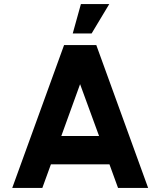

<svg xmlns="http://www.w3.org/2000/svg" viewBox="-20 -921 786 941"><path d="M294 -700H452L706 0H558.5L516.5 -115.5H229.5L187.5 0H40ZM280.5 -254.5H465.5L372.5 -508.5ZM336.5 -757 376.5 -901H515.5L429 -757Z"/></svg>

Font: Urbanist ExtraBold
Style: Regular
Weight: 800
Designer: Corey Hu
Foundry: Corey Hu
Version: Version 1.330; ttfautohint (v1.8.4.7-5d5b)